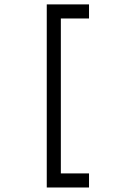

<svg xmlns="http://www.w3.org/2000/svg" viewBox="-20 -832 540 852"><path d="M187.5 -812.5H375V-750H250V-62.5H375V0H187.5Z"/></svg>

Font: HE실루아
Style: regular
Weight: 500
Monospace: yes
Designer: Taeyun An (WindowsTiger)
Version: v1